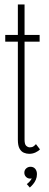

<svg xmlns="http://www.w3.org/2000/svg" viewBox="-20 -680 218 860"><path d="M111 9Q99 9 87.2 4.2Q75.5 -0.5 67.8 -14Q60 -27.5 60 -54.5V-493.5H3.5V-523.5H60Q60 -543.5 60 -568Q60 -592.5 60 -616.8Q60 -641 60 -660H90V-523.5H157.5V-493.5H90V-54.5Q90 -33 97.8 -26.5Q105.5 -20 113.5 -20Q124 -20 130.5 -24.8Q137 -29.5 141 -34.5L159 -11Q152.5 -3.5 139.2 2.8Q126 9 111 9ZM113.5 160 100 144.5Q105 141.5 113.2 132.5Q121.5 123.5 121.5 118Q120.5 120 115.5 120Q104 120 96.5 112.2Q89 104.5 89 93.5Q89 82 97.2 74.5Q105.5 67 116.5 67Q130 67 137.8 76.2Q145.5 85.5 145.5 100Q145.5 113.5 140.5 125Q135.5 136.5 128 145.2Q120.5 154 113.5 160Z"/></svg>

Font: Imbue Thin
Style: Regular
Weight: 100
Designer: Tyler Finck
Foundry: Etcetera Type Company
Version: Version 1.102